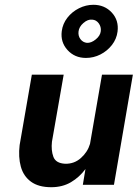

<svg xmlns="http://www.w3.org/2000/svg" viewBox="-20 -772 583 802"><path d="M308 -640Q310 -660 328.5 -676Q347 -692 365 -690Q382 -689 392.5 -674.5Q403 -660 401 -642Q399 -623 380 -607.5Q361 -592 343 -593Q326 -595 316 -608.5Q306 -622 308 -640ZM238 -642Q232 -596 262 -563Q292 -530 339 -530Q371 -530 399.5 -544.5Q428 -559 447.5 -584Q467 -609 471 -640Q477 -687 447 -719.5Q417 -752 370 -752Q339 -752 310 -737.5Q281 -723 261.5 -698Q242 -673 238 -642ZM197 -180 246 -460H113L62 -166Q56 -116 67 -76Q78 -36 109.5 -13Q141 10 194 10Q241 10 276.5 -11Q312 -32 337 -66L326 0H456L535 -460H406L356 -171Q346 -137 318 -112Q290 -87 252 -88Q213 -90 203 -117Q193 -144 197 -180Z"/></svg>

Font: Jost* 600 Semi Italic
Style: Italic
Weight: 600
Italic angle: -10°
Version: Version 3.200; ttfautohint (v0.97) -l 8 -r 50 -G 200 -x 14 -